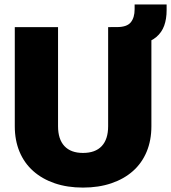

<svg xmlns="http://www.w3.org/2000/svg" viewBox="-20 -834 775 870"><path d="M356 16Q285 16 228 -3.5Q171 -23 130.5 -59Q90 -95 68.5 -146.5Q47 -198 47 -262V-711H243V-262Q243 -203 272 -172Q301 -141 356 -141Q412 -141 441 -172Q470 -203 470 -262V-711H666V-262Q666 -198 644.5 -146.5Q623 -95 582.5 -59Q542 -23 484.5 -3.5Q427 16 356 16ZM481 -624.6V-711.3H510Q555 -711.3 572.5 -732.7Q590 -754.1 590 -791.9V-813.8H735V-787.9Q735 -748.1 724 -717.7Q713 -687.3 688.5 -666.4Q664 -645.5 624 -635.1Q584 -624.6 526 -624.6Z"/></svg>

Font: Geist Black
Style: Regular
Weight: 400
Designer: Basement.studio, Andrés Briganti, Mateo Zaragoza
Foundry: Basement.studio, Vercel, Andrés Briganti, Guido Ferreyra, Mateo Zaragoza
Version: Version 1.401